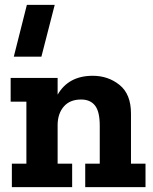

<svg xmlns="http://www.w3.org/2000/svg" viewBox="-20 -773 633 793"><path d="M37 -539 91 -753H206L151 -539ZM581 0H332V-97H392V-254Q392 -312 372.5 -337Q353 -362 315 -362Q269 -362 244 -333.5Q219 -305 218 -259V-97H278V0H29V-97H89V-353H24V-451H218V-382Q263 -460 363 -460Q427 -460 474 -422Q521 -384 521 -304V-97H581Z"/></svg>

Font: Zilla Slab Bold
Style: Bold
Weight: 700
Designer: Typotheque.com
Foundry: Typotheque type foundry
Version: Version 1.1; 2017; ttfautohint (v1.6)